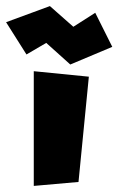

<svg xmlns="http://www.w3.org/2000/svg" viewBox="-86 -635 389 631"><path d="M-66 -562 78 -615 155 -547 227 -593 283 -481 145 -423 66 -494 1 -456ZM25 -401V-24L172 -37L206 -383Z"/></svg>

Font: Super Mario
Style: Regular
Weight: 400
Version: Version 1.0